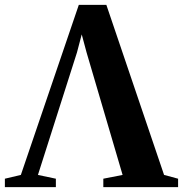

<svg xmlns="http://www.w3.org/2000/svg" viewBox="-49 -767 750 787"><path d="M-29 0V-34.5L36.5 -50L274 -747H387L623.5 -50L681 -34.5V0H374.5V-34.5L453.5 -50L306 -551.5L286 -626L266.5 -552L106.5 -50L180 -34.5V0Z"/></svg>

Font: Merriweather 96pt
Style: Bold
Weight: 700
Version: Version 2.100